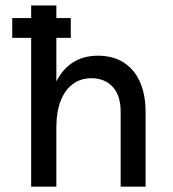

<svg xmlns="http://www.w3.org/2000/svg" viewBox="-20 -704 652 724"><path d="M435 0V-282Q435 -344.5 404.8 -376.8Q374.5 -409 324.5 -409Q284.5 -409 254.8 -387.2Q225 -365.5 208.8 -323.8Q192.5 -282 192.5 -222H158.5Q158.5 -310.5 181.2 -371Q204 -431.5 246.5 -462.8Q289 -494 349 -494Q407 -494 447.2 -467.8Q487.5 -441.5 508.2 -394Q529 -346.5 529 -282V0ZM97.5 0V-683.5H192.5V0ZM26.2 -561.1V-635.8H247V-561.1Z"/></svg>

Font: Karla Medium
Style: Regular
Weight: 500
Designer: Jonathan Pinhorn
Version: Version 2.001